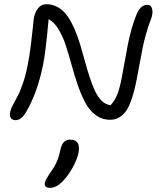

<svg xmlns="http://www.w3.org/2000/svg" viewBox="-20 -590 790 920"><path d="M54.2 -14.2Q40 -14.2 32.5 -23.7Q24.9 -33.2 28.8 -54.2Q31.2 -66.9 41.3 -86.4Q51.3 -106 62.7 -126.2Q74.2 -146.5 88.6 -187.3Q103 -228 112.8 -278.8Q121.1 -320.3 127.4 -370.6Q133.8 -420.9 137.5 -459.2Q141.1 -497.6 142.1 -503.9Q148.4 -533.7 163.6 -551.8Q178.7 -569.8 202.1 -569.8Q233.9 -569.8 260.3 -553.7Q286.6 -537.6 304.9 -510.5Q323.2 -483.4 338.4 -448Q353.5 -412.6 365.2 -373Q377 -333.5 387.7 -293.9Q398.4 -254.4 410.4 -218Q422.4 -181.6 435.8 -153.1Q449.2 -124.5 468 -106.4Q486.8 -88.4 509.8 -85.9Q529.3 -106.9 541 -135.3Q552.7 -163.6 562 -210.9Q567.9 -240.2 577.4 -293.5Q586.9 -346.7 592.8 -377.4Q598.6 -408.2 609.9 -449.2Q621.1 -490.2 634.8 -522Q645.5 -545.9 657.5 -556.4Q669.4 -566.9 686 -566.9Q704.6 -566.9 709.2 -545.9Q713.9 -524.9 703.1 -497.1Q689.9 -463.9 679.4 -426Q668.9 -388.2 664.1 -363.8Q659.2 -339.4 649.9 -289.1Q640.6 -238.8 636.2 -215.8Q628.9 -177.7 621.6 -150.1Q614.3 -122.6 603.5 -95.7Q592.8 -68.8 579.8 -52.5Q566.9 -36.1 548.6 -26.1Q530.3 -16.1 507.8 -16.1Q468.8 -16.1 438 -39.1Q407.2 -62 387.5 -100.1Q367.7 -138.2 351.8 -184.8Q335.9 -231.4 322.5 -280.8Q309.1 -330.1 294.9 -373.3Q280.8 -416.5 259.8 -450.7Q238.8 -484.9 212.9 -498Q198.7 -336.9 186 -277.8Q159.2 -145.5 105 -53.2Q82.5 -14.2 54.2 -14.2ZM219.2 310.1Q205.1 310.1 198.7 303.7Q192.4 297.4 194.8 286.1Q198.2 270 226.1 230Q257.3 187.5 269 129.9Q274.4 103.5 285.4 91.3Q296.4 79.1 315.9 79.1Q368.2 79.1 356 143.1Q349.6 173.8 327.9 213.4Q306.2 252.9 276.9 282.2Q249 310.1 219.2 310.1Z"/></svg>

Font: Shantell Sans Irregular Bouncy
Style: Italic
Weight: 300
Italic angle: -11.31°
Designer: Stephen Nixon, Anya Danilova, Shantell Martin
Foundry: Arrow Type
Version: Version 1.006;[9816181b4]